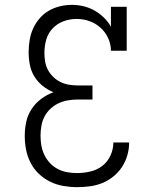

<svg xmlns="http://www.w3.org/2000/svg" viewBox="-20 -763 640 791"><path d="M297 8Q269 8 240.5 3Q212 -2 186.5 -14.5Q161 -27 140 -47Q119 -67 106 -92.5Q93 -118 87.5 -146Q82 -174 82 -203Q82 -232 88 -260.5Q94 -289 110 -313.5Q126 -338 149.5 -355.5Q173 -373 200 -383Q176 -393 155.5 -409.5Q135 -426 121.5 -448Q108 -470 103 -496Q98 -522 98 -548Q98 -572 102 -597Q106 -622 116 -644.5Q126 -667 142.5 -686.5Q159 -706 180.5 -718.5Q202 -731 226.5 -737Q251 -743 276 -743Q300 -743 323.5 -737.5Q347 -732 368.5 -720Q390 -708 407.5 -691Q425 -674 437 -653V-735H502V-554H437Q437 -581 425.5 -606Q414 -631 394 -649Q374 -667 348.5 -676Q323 -685 296 -685Q268 -685 242 -675.5Q216 -666 197 -646Q178 -626 170.5 -599.5Q163 -573 163 -545Q163 -527 166 -509Q169 -491 177.5 -475Q186 -459 199.5 -446Q213 -433 229.5 -425Q246 -417 264 -414Q282 -411 300 -411H361V-353H300Q280 -353 259.5 -349.5Q239 -346 221 -337.5Q203 -329 188 -315Q173 -301 163.5 -283Q154 -265 150.5 -244.5Q147 -224 147 -204Q147 -183 150.5 -163Q154 -143 163 -124.5Q172 -106 186 -91Q200 -76 218.5 -66.5Q237 -57 257 -53.5Q277 -50 297 -50Q325 -50 352.5 -56.5Q380 -63 401.5 -79.5Q423 -96 435 -122Q447 -148 447 -176H512V-175Q512 -149 504.5 -123Q497 -97 482.5 -75Q468 -53 447 -36Q426 -19 401.5 -9Q377 1 350.5 4.5Q324 8 297 8Z"/></svg>

Font: Iosevka Etoile Light
Style: Regular
Weight: 300
Designer: Belleve Invis
Foundry: Belleve Invis
Version: Version 25.0.1; ttfautohint (v1.8.4)